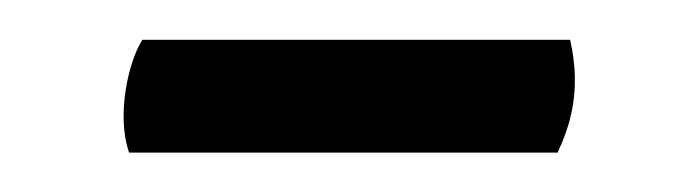

<svg xmlns="http://www.w3.org/2000/svg" viewBox="-20 -325 357 98"><path d="M45.9 -247.1H264.6C270 -258.8 277.3 -277.3 271 -304.7H52.7C45.9 -294.4 39.1 -266.6 45.9 -247.1Z"/></svg>

Font: Trykker
Style: Regular
Weight: 400
Designer: Magnus Gaarde
Foundry: Magnus Gaarde
Version: Version 1.001